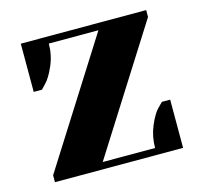

<svg xmlns="http://www.w3.org/2000/svg" viewBox="-80 -587 705 673"><g transform="rotate(-15 272.5 -250.0)"><path d="M325 -475H145Q145 -433 128.5 -395.5Q112 -358 96 -342L80 -325H50V-500H505V-475L220 -25H410Q410 -67 426 -104.5Q442 -142 458 -158L475 -175H505V0H40V-25Z"/></g></svg>

Font: Yeseva One
Style: Regular
Weight: 400
Designer: Jovanny Lemonad
Foundry: Jovanny Lemonad
Version: Version 2.000